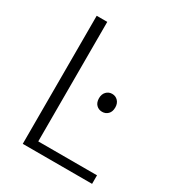

<svg xmlns="http://www.w3.org/2000/svg" viewBox="-156 -724 747 818"><g transform="rotate(30 218.0 -315.0)"><path d="M80 -630H132V-42H421V0H80ZM264 -331Q264 -351 275.5 -363Q287 -375 304 -375Q321 -375 332.5 -363Q344 -351 344 -331Q344 -310 332.5 -298.5Q321 -287 304 -287Q287 -287 275.5 -298.5Q264 -310 264 -331Z"/></g></svg>

Font: Mukta ExtraLight
Style: Regular
Weight: 275
Designer: Girish Dalvi and Yashodeep Gholap
Foundry: Ek Type
Version: Version 2.538;PS 1.002;hotconv 16.6.51;makeotf.lib2.5.65220;